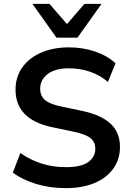

<svg xmlns="http://www.w3.org/2000/svg" viewBox="-20 -959 671 989"><path d="M320 10Q237 10 166 -11.5Q95 -33 46 -70L85 -171Q134 -136 192.5 -117Q251 -98 320 -98Q399 -98 435 -124.5Q471 -151 471 -193Q471 -228 445.5 -248Q420 -268 358 -281L248 -304Q60 -344 60 -497Q60 -563 95 -612Q130 -661 192 -688Q254 -715 335 -715Q407 -715 470 -693.5Q533 -672 575 -633L536 -537Q453 -607 334 -607Q265 -607 226 -578Q187 -549 187 -502Q187 -466 211 -444.5Q235 -423 293 -411L402 -388Q501 -367 549.5 -322Q598 -277 598 -202Q598 -139 564 -91Q530 -43 467.5 -16.5Q405 10 320 10ZM271 -765 147 -939H235L325 -835L415 -939H503L379 -765Z"/></svg>

Font: Nunito Sans
Style: Bold
Weight: 700
Designer: Vernon Adams
Foundry: Vernon Adams
Version: Version 3.101; ttfautohint (v1.8.4.7-5d5b);gftools[0.9.27]